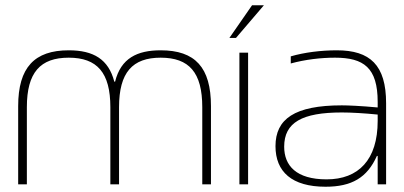

<svg xmlns="http://www.w3.org/2000/svg" viewBox="-20 -700 1535 729"><path d="M49 -297V0H82V-293C82 -425 133 -481 241 -481C349 -481 399 -424 399 -293V0H432V-293C432 -425 483 -481 590 -481C698 -481 748 -425 748 -293V0H781V-297C781 -444 721 -509 590 -509C501 -509 439 -479 417 -390H414C392 -475 335 -509 241 -509C111 -509 49 -444 49 -297Z M889 -500V0H922V-500ZM851 -556H876L982 -680H937Z M1259 -509C1199 -509 1135 -501 1084 -486V-459C1139 -474 1198 -481 1252 -481C1361 -481 1414 -443 1414 -313V-292C1349 -298 1301 -300 1278 -300C1098 -300 1026 -248 1026 -145C1026 -48 1088 9 1216 9C1315 9 1374 -25 1411 -108H1414V0H1446V-308C1446 -453 1385 -509 1259 -509ZM1059 -143C1059 -235 1127 -273 1278 -273C1314 -273 1364 -270 1414 -265V-241C1414 -93 1341 -19 1220 -19C1105 -19 1059 -71 1059 -143Z"/></svg>

Font: LT Wave Text Thin
Style: Regular
Weight: 100
Designer: Daniel Lyons
Version: Version 2.5 (Glyphs App)